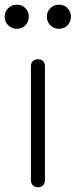

<svg xmlns="http://www.w3.org/2000/svg" viewBox="-22 -800 323 820"><path d="M50 -677Q28 -677 13 -692Q-2 -707 -2 -729Q-2 -750 13 -765Q28 -780 50 -780Q72 -780 86.5 -765Q101 -750 101 -729Q101 -707 86.5 -692Q72 -677 50 -677ZM230 -677Q208 -677 193 -692Q178 -707 178 -729Q178 -750 193 -765Q208 -780 230 -780Q252 -780 266.5 -765Q281 -750 281 -729Q281 -707 266.5 -692Q252 -677 230 -677ZM140 0Q127 0 118.5 -8.5Q110 -17 110 -30V-517Q110 -531 118.5 -539Q127 -547 140 -547Q154 -547 162 -539Q170 -531 170 -517V-30Q170 -17 162 -8.5Q154 0 140 0Z"/></svg>

Font: ComfortaaLight
Style: Regular
Weight: 300
Designer: Johan Aakerlund
Foundry: Johan Aakerlund
Version: Version 3.104; ttfautohint (v1.8.1.43-b0c9)